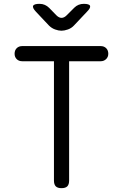

<svg xmlns="http://www.w3.org/2000/svg" viewBox="-20 -970 640 1000"><path d="M261 -651H96Q78 -651 67 -662Q56 -673 56 -690Q56 -708 67 -719Q78 -730 96 -730H504Q522 -730 533 -719Q544 -708 544 -690Q544 -673 532.5 -662Q521 -651 504 -651H340V-30Q340 -9 330.5 0.5Q321 10 300 10Q280 10 270.5 0.5Q261 -9 261 -30ZM186 -950Q201 -950 213.5 -944.5Q226 -939 236 -929L274 -890Q287 -877 300.5 -877Q314 -877 327 -890L367 -930Q377 -940 389.5 -945Q402 -950 416 -950Q445 -950 449 -939.5Q453 -929 433 -909L365 -837Q352 -823 333.5 -816.5Q315 -810 300 -810Q285 -810 267 -816.5Q249 -823 235 -837L168 -908Q148 -929 152.5 -939.5Q157 -950 186 -950Z"/></svg>

Font: Maple Mono Light
Style: Regular
Weight: 300
Monospace: yes
Designer: subframe7536
Version: Version 7.000